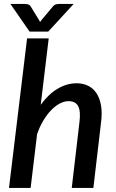

<svg xmlns="http://www.w3.org/2000/svg" viewBox="-20 -930 576 950"><path d="M181.5 -411.5Q220 -464.5 265.5 -491.2Q311 -518 359 -518Q391.5 -518 416.8 -505.2Q442 -492.5 458 -467.8Q474 -443 480 -407Q486 -371 480 -324.5L442 0H335L373 -324.5Q380 -379 367 -404.2Q354 -429.5 319 -429.5Q298 -429.5 275.8 -417.8Q253.5 -406 233 -384.8Q212.5 -363.5 194.2 -333.2Q176 -303 163.5 -266L131.5 0H24.5L114 -740H221ZM344.5 -910.5 218.5 -773.5H126.5L31.5 -910.5H103.5Q109.5 -910.5 118.2 -908.5Q127 -906.5 132.5 -897L173 -831Q174.5 -828.5 175.8 -826Q177 -823.5 178 -821Q180 -823.5 181.8 -826Q183.5 -828.5 185.5 -831L240.5 -896.5Q248.5 -906.5 257.5 -908.5Q266.5 -910.5 273 -910.5Z"/></svg>

Font: Lato SemiBold
Style: Italic
Weight: 600
Italic angle: -7°
Designer: Lukasz Dziedzic with Adam Twardoch and Botio Nikoltchev
Foundry: tyPoland Lukasz Dziedzic
Version: Version 2.015; 2015-08-06; http://www.latofonts.com/